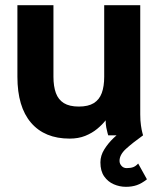

<svg xmlns="http://www.w3.org/2000/svg" viewBox="-20 -528 615 749"><path d="M188.5 -507.8H47.9V-228.5Q47.9 -111.3 101 -49.3Q154.1 12.7 251.6 12.7Q285.8 12.7 312.5 2Q339.1 -8.8 359 -25.2Q378.9 -41.6 392.1 -58.6Q392.1 -43.9 394.6 -30.5Q397.2 -17.1 399.7 -8.5Q402.2 0 402.2 0H538.1Q538.1 0 535.4 -10Q532.6 -20 529.9 -38.6Q527.1 -57.1 527.1 -82V-507.8H386.5V-228.5Q386.5 -191.1 377 -165.1Q367.5 -139.2 345.8 -125.7Q324.1 -112.3 287.5 -112.3Q250.9 -112.3 229.2 -125.7Q207.5 -139.2 198 -165.1Q188.5 -191.1 188.5 -228.5ZM519 109.9Q509.8 120.3 499.4 124.1Q489.1 127.8 474.1 127.8Q461.8 127.8 454.1 119.1Q446.3 110.4 446.3 99.6Q446.3 75.2 472.4 51.8Q498.5 28.3 538.1 0L493.2 -44.9Q483.8 -38.6 464.1 -24.3Q444.4 -10 423.1 10.4Q401.9 30.7 386.8 54.9Q371.7 79.1 371.7 105.5Q371.7 139.2 386.4 160.1Q401.1 181.1 423.9 190.9Q446.8 200.8 471.2 200.8Q494.6 200.8 513.6 194.3Q532.6 187.8 553.2 171.5Z"/></svg>

Font: Giphurs SC
Style: Regular
Weight: 400
Version: Version 0.920